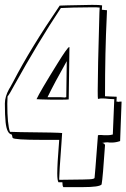

<svg xmlns="http://www.w3.org/2000/svg" viewBox="-20 -735 519 788"><path d="M399 -713Q399 -713 399 -711Q398 -701 398 -695Q404 -695 419 -693Q419 -693 419 -690Q418 -673 418 -665Q411 -523 411 -341V-340Q418 -340 432 -339Q449 -338 459 -338L458 -318Q460 -318 462 -318Q464 -317 465 -317Q468 -317 472 -318Q477 -318 479 -318L473 -156Q455 -150 440 -150Q436 -150 430 -150Q424 -151 421 -151Q412 -151 398 -148H401Q410 -146 411 -139Q402 -5 397 22Q388 33 319 33Q314 33 304 33H240Q236 28 236 13H220Q215 6 215 -23Q215 -61 222 -147L223 -161H152Q38 -161 32 -169Q32 -170 31 -172Q30 -179 28 -183Q8 -186 3 -233Q0 -261 0 -310Q0 -338 17 -369Q19 -372 23 -379Q31 -393 35 -401Q105 -536 225 -712Q229 -712 256 -713Q330 -715 358 -715Q390 -715 399 -713ZM388 -330 382 -329Q381 -335 381 -362Q381 -439 388 -683Q389 -703 389 -704H387Q381 -705 359 -705Q333 -705 282 -704L230 -702L229 -701Q138 -564 38 -384Q20 -350 11 -339Q10 -327 10 -309Q10 -224 21 -194Q22 -193 188 -191Q229 -190 235 -189Q235 -186 232 -144Q223 -24 223 -2V2L224 3Q350 2 357 0Q365 -1 368 -4Q369 -7 382 -180Q386 -181 395 -181Q400 -181 408 -180Q418 -180 422 -180Q432 -180 443 -183L449 -328Q443 -328 428 -329Q410 -331 401 -331Q391 -331 388 -330ZM265 -541 262 -327Q255 -326 233 -326Q220 -326 189 -326Q159 -327 148 -327L130 -328Q143 -357 215 -473Q257 -541 264 -542ZM252 -336 254 -484Q203 -394 175 -336H230Q237 -336 244 -335Q246 -335 247 -335Q248 -335 250 -336Q251 -336 252 -336Z"/></svg>

Font: Londrina Shadow
Style: Regular
Weight: 400
Designer: Marcelo Magalhaes
Foundry: Marcelo Magalhães
Version: Version 1.001 2011